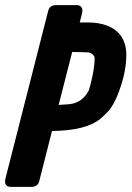

<svg xmlns="http://www.w3.org/2000/svg" viewBox="-28 -727 512 747"><path d="M159.7 -685.5Q165.5 -706.5 189 -707H272Q278.3 -707 283.2 -704.1Q295.9 -695.8 291.5 -676.8L282.2 -639.6H314.9Q356.9 -639.6 389.6 -627Q463.4 -597.7 463.4 -512.7Q463.4 -454.6 440.4 -386.7Q415.5 -313 385.3 -286.1Q370.1 -271 362.3 -264.6Q305.7 -218.8 174.3 -217.3L124.5 -21.5Q118.7 -0.5 95.2 0H12.2Q5.9 0 1 -2.9Q-11.7 -11.2 -7.3 -30.3ZM200.2 -318.8 237.8 -321.3Q242.2 -321.8 247.1 -322.3Q292.5 -329.1 316.9 -374Q319.3 -381.8 322.8 -393.1Q340.3 -459.5 340.3 -501Q340.3 -506.3 335.9 -511.7Q326.2 -523.4 311 -523.4Q297.9 -523.9 252.9 -524.9Z"/></svg>

Font: Allan
Style: Bold
Weight: 700
Version: Version 1.005